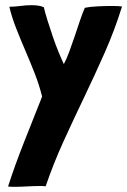

<svg xmlns="http://www.w3.org/2000/svg" viewBox="-20 -718 490 740"><path d="M412 -695Q386 -695 355.5 -693.5Q325 -692 307 -688Q298 -668 288 -638Q278 -608 267.5 -577Q257 -546 246.5 -517.5Q236 -489 226 -471Q217 -490 205.5 -518Q194 -546 183.5 -577Q173 -608 163.5 -638Q154 -668 149 -690Q138 -695 126 -696.5Q114 -698 102 -698Q80 -698 58 -695Q36 -692 16 -692Q26 -650 43 -607Q60 -564 78.5 -521Q97 -478 114 -434.5Q131 -391 142 -347V-345Q107 -257 72 -168.5Q37 -80 11 1H13Q19 2 25 2Q31 2 37 2Q60 2 85 0.5Q110 -1 131 -1Q138 -1 144 -1Q150 -1 156 0Q186 -88 225 -173.5Q264 -259 305 -344.5Q346 -430 384 -516Q422 -602 450 -692V-693Q444 -694 434 -694.5Q424 -695 412 -695Z"/></svg>

Font: Londrina Solid
Style: Regular
Weight: 400
Designer: Marcelo Magalhaes
Foundry: Marcelo Magalhães
Version: Version 1.002